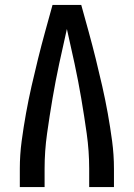

<svg xmlns="http://www.w3.org/2000/svg" viewBox="-20 -755 540 775"><path d="M60 0V-74Q60 -130 67.5 -186Q75 -242 85 -297.5Q95 -353 107.5 -408Q120 -463 133.5 -517.5Q147 -572 162 -626.5Q177 -681 192 -735H308Q323 -681 338 -626.5Q353 -572 366.5 -517.5Q380 -463 392.5 -408Q405 -353 415 -297.5Q425 -242 432.5 -186Q440 -130 440 -73V0H340V-74Q340 -145 330 -216Q320 -287 308 -357.5Q296 -428 281 -498Q266 -568 250 -638Q234 -568 219 -498Q204 -428 192 -357.5Q180 -287 170 -216Q160 -145 160 -74V0Z"/></svg>

Font: Iosevka Term Curly Semibold
Style: Regular
Weight: 600
Designer: Belleve Invis
Foundry: Belleve Invis
Version: Version 32.3.0